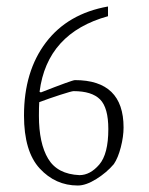

<svg xmlns="http://www.w3.org/2000/svg" viewBox="-20 -562 458 592"><path d="M54 -206Q54 -342 121.5 -431Q189 -520 313 -542V-512Q125 -460 102 -279L106 -277Q203 -315 211 -315Q361 -315 361 -169Q361 -141 352.5 -108Q344 -75 331 -56Q309 -30 277 -10Q245 10 220 10Q151 10 102.5 -42.5Q54 -95 54 -206ZM314 -164Q314 -230 288.5 -255.5Q263 -281 207 -281Q201 -281 165.5 -269.5Q130 -258 101 -247Q100 -233 100 -205Q100 -120 128.5 -72.5Q157 -25 225 -22Q258 -22 286 -54.5Q314 -87 314 -164Z"/></svg>

Font: Grenze ExtraLight
Style: Regular
Weight: 275
Designer: Renata Polastri
Foundry: Omnibus-Type
Version: Version 1.002; ttfautohint (v1.8)